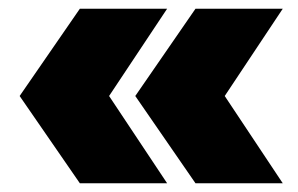

<svg xmlns="http://www.w3.org/2000/svg" viewBox="-20 -494 683 440"><path d="M25 -274 163 -474H363L230 -274L363 -74H163ZM290 -274 428 -474H628L495 -274L628 -74H428Z"/></svg>

Font: AtCorfu Sans
Style: AtCorfu Sans Black
Weight: 900
Designer: Kostas Teopoulos
Foundry: Kostas Teopoulos
Version: Version 1.00 July 8, 2025, initial release